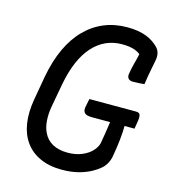

<svg xmlns="http://www.w3.org/2000/svg" viewBox="-110 -810 820 919"><g transform="rotate(15 300.0 -350.0)"><path d="M321 -341H552Q562 -341 567 -337.5Q572 -334 573.5 -325.5Q575 -317 573 -302L566 -260H356Q342 -260 332.5 -262.5Q323 -265 318.5 -270Q314 -275 312.5 -281.5Q311 -288 312 -296Q314 -309 316.5 -319.5Q319 -330 321 -341ZM408 -720Q437 -720 461 -716Q485 -712 504 -704.5Q523 -697 537.5 -687Q552 -677 563 -666Q575 -654 579 -637.5Q583 -621 579 -601Q575 -580 571 -560Q567 -540 563.5 -520Q560 -500 557 -478Q544 -477 530 -476Q516 -475 501 -475Q484 -475 477 -484Q470 -493 473 -509Q477 -534 482.5 -554.5Q488 -575 493 -595.5Q498 -616 500 -639L516 -592Q495 -616 469.5 -625.5Q444 -635 405 -635Q362 -635 325.5 -618.5Q289 -602 259.5 -569Q230 -536 209.5 -488Q189 -440 177 -377L155 -256Q149 -219 151.5 -187.5Q154 -156 165 -133Q180 -100 210.5 -83Q241 -66 286 -66Q325 -66 355.5 -78.5Q386 -91 404.5 -110.5Q423 -130 428 -151Q432 -175 436 -198Q440 -221 443 -244Q446 -267 449 -289H528L517 -265Q517 -231 512.5 -190Q508 -149 501 -110Q498 -90 489.5 -73Q481 -56 467 -43Q448 -26 420.5 -11.5Q393 3 358 11.5Q323 20 280 20Q218 20 172 -1Q126 -22 98.5 -60.5Q71 -99 63 -152Q55 -205 66 -269L87 -389Q102 -470 130.5 -531.5Q159 -593 200.5 -635Q242 -677 294 -698.5Q346 -720 408 -720Z"/></g></svg>

Font: Rec Mono Semicasual
Style: Italic
Weight: 400
Italic angle: -10°
Version: Version 1.085; ttfautohint (v1.8.4.7-5d5b)